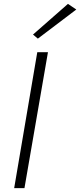

<svg xmlns="http://www.w3.org/2000/svg" viewBox="-20 -969 413 989"><path d="M172 -700 53 0H106L227 -700ZM373 -920 330 -949 150 -791 175 -770Z"/></svg>

Font: Jost Light
Style: Italic
Weight: 300
Italic angle: -5°
Version: Version 3.710